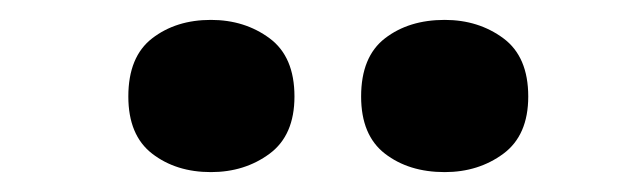

<svg xmlns="http://www.w3.org/2000/svg" viewBox="-20 -787 642 193"><path d="M109 -690Q109 -730 133 -748.5Q157 -767 192 -767Q226 -767 251 -748.5Q276 -730 276 -690Q276 -651 251 -632.5Q226 -614 192 -614Q157 -614 133 -632.5Q109 -651 109 -690ZM343 -690Q343 -730 367 -748.5Q391 -767 427 -767Q461 -767 486 -748.5Q511 -730 511 -690Q511 -651 486 -632.5Q461 -614 427 -614Q391 -614 367 -632.5Q343 -651 343 -690Z"/></svg>

Font: Noto Sans Thai Black
Style: Regular
Weight: 900
Version: Version 2.001